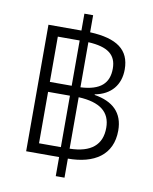

<svg xmlns="http://www.w3.org/2000/svg" viewBox="-90 -827 757 952"><g transform="rotate(10 288.5 -351.0)"><path d="M91 -38H257V58H301V-38C433 -38 523 -95 523 -218C523 -308 470 -357 377 -372V-375C458 -390 502 -445 502 -522C502 -621 437 -668 301 -674V-760H257V-675H91ZM147 -397V-625H257V-397ZM443 -516C443 -443 402 -402 301 -397V-624C399 -619 443 -586 443 -516ZM147 -88V-347H257V-88ZM462 -221C462 -136 409 -90 301 -88V-347C409 -342 462 -301 462 -221Z"/></g></svg>

Font: Noto Sans Thai UI Light
Style: Regular
Weight: 300
Designer: Monotype Design Team
Foundry: Monotype Imaging Inc.
Version: Version 2.000